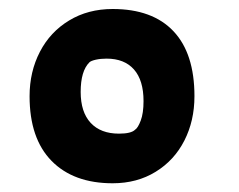

<svg xmlns="http://www.w3.org/2000/svg" viewBox="-20 -468 537 431"><path d="M46.4 -252Q46.4 -307.1 69.6 -351.8Q92.8 -396.5 135.3 -422.1Q177.7 -447.8 232.9 -447.8Q322.3 -447.8 369.4 -397.9Q416.5 -348.1 416.5 -252Q416.5 -196.8 393.8 -152.3Q371.1 -107.9 329.3 -82.3Q287.6 -56.6 232.9 -56.6Q145 -56.6 95.7 -106.9Q46.4 -157.2 46.4 -252ZM283.2 -176.8Q289.6 -180.7 295.9 -197.3Q302.2 -213.9 302.2 -241.2Q302.2 -287.6 280.8 -312Q259.3 -336.4 219.2 -336.4Q206.1 -336.4 195.1 -334Q184.1 -331.5 180.7 -328.1Q161.1 -308.6 161.1 -261.7Q161.1 -216.3 183.6 -192.1Q206.1 -168 247.1 -168Q274.4 -168 283.2 -176.8Z"/></svg>

Font: Vesper Libre Heavy
Style: Regular
Weight: 900
Designer: Robert Keller & Kimya Gandhi
Foundry: Mota Italic
Version: Version 1.058